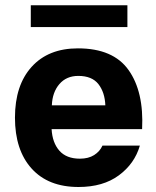

<svg xmlns="http://www.w3.org/2000/svg" viewBox="-20 -727 610 752"><path d="M479 -706.5V-621.1H100.6V-706.5ZM182.1 -221.2Q185.1 -168 212.6 -136.7Q240.2 -105.5 293 -105.5Q326.2 -105.5 348.6 -119.6Q371.1 -133.8 381.3 -156.7H527.8Q507.3 -85.9 445.6 -40.3Q383.8 5.4 287.6 5.4Q168.9 5.4 103.8 -66.9Q38.6 -139.2 38.6 -266.1Q38.6 -393.1 104 -465.3Q169.4 -537.6 285.2 -537.6Q423.3 -537.6 483.6 -452.6Q543.9 -367.7 536.6 -221.2ZM183.1 -314.5H392.6Q390.6 -365.2 365.5 -397.5Q340.3 -429.7 286.6 -429.7Q240.2 -429.7 212.6 -397.7Q185.1 -365.7 183.1 -314.5Z"/></svg>

Font: Estedad-FD Bold
Style: Regular
Weight: 700
Designer: Amin Abedi
Version: Version 7.3